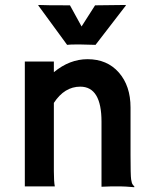

<svg xmlns="http://www.w3.org/2000/svg" viewBox="-20 -762 624 785"><path d="M200.2 -62.5Q200.2 -19.5 204.1 0H81.5V-510.3H200.2V-466.8Q264.6 -520 337.9 -520Q418 -520 465.8 -465.6Q513.7 -411.1 513.7 -322.3V-127.9Q513.7 -45.4 516.1 -28.8Q518.6 -12.2 522.7 -7.3Q526.9 -2.4 529.8 1.5L528.8 3.4Q489.3 0 471.2 0H437Q421.4 0 395 1.5V-264.6Q395 -407.7 308.1 -407.7Q243.7 -407.7 200.2 -341.3ZM311.5 -580.1H286.6Q266.1 -580.1 254.4 -578.6L136.2 -740.2L137.7 -741.7Q161.1 -740.2 266.1 -740.2L313.5 -653.8L368.7 -740.2L493.2 -741.7L495.1 -740.2L370.6 -578.6Z"/></svg>

Font: Hammersmith One
Style: Regular
Weight: 400
Designer: Nicole Fally
Foundry: Nicole Fally
Version: Version 1.003